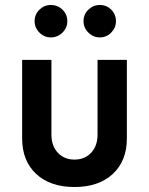

<svg xmlns="http://www.w3.org/2000/svg" viewBox="-20 -740 598 770"><path d="M183.8 -590Q157.5 -590 138.1 -609.4Q118.8 -628.8 118.8 -655Q118.8 -682.5 138.1 -701.2Q157.5 -720 183.8 -720Q211.2 -720 230.6 -701.2Q250 -682.5 250 -655Q250 -628.8 230.6 -609.4Q211.2 -590 183.8 -590ZM380 -590Q353.8 -590 334.4 -609.4Q315 -628.8 315 -655Q315 -682.5 334.4 -701.2Q353.8 -720 380 -720Q407.5 -720 426.2 -701.2Q445 -682.5 445 -655Q445 -628.8 426.2 -609.4Q407.5 -590 380 -590ZM68.8 -185V-500H186.2V-200Q186.2 -155 211.9 -127.5Q237.5 -100 278.8 -100Q320 -100 345.6 -127.5Q371.2 -155 371.2 -200V-500H488.8V-185Q488.8 -95 432.5 -42.5Q376.2 10 278.8 10Q181.2 10 125 -42.5Q68.8 -95 68.8 -185Z"/></svg>

Font: Now Medium
Style: Regular
Weight: 500
Designer: Alfredo Marco Pradil
Foundry: Alfredo Marco Pradil
Version: Version 1.002;PS 001.002;hotconv 1.0.88;makeotf.lib2.5.64775